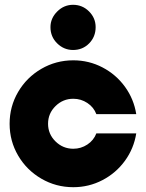

<svg xmlns="http://www.w3.org/2000/svg" viewBox="-20 -772 607 799"><path d="M20 -257Q20 -329 55.5 -389.5Q91 -450 152 -485.5Q213 -521 285 -521Q350 -521 406.5 -491.5Q463 -462 500 -411Q537 -360 547 -297H381Q370 -326 343.5 -343.5Q317 -361 285 -361Q242 -361 211 -330.5Q180 -300 180 -257Q180 -214 211 -183.5Q242 -153 285 -153Q317 -153 343.5 -170.5Q370 -188 381 -217H547Q537 -154 500 -103Q463 -52 406.5 -22.5Q350 7 285 7Q213 7 152 -28.5Q91 -64 55.5 -124.5Q20 -185 20 -257ZM190 -659Q190 -696 218 -724Q246 -752 284 -752Q323 -752 350.5 -724.5Q378 -697 378 -659Q378 -619 351 -591.5Q324 -564 284 -564Q246 -564 218 -591.5Q190 -619 190 -659Z"/></svg>

Font: Lineal Heavy
Style: Regular
Weight: 900
Designer: Created by Frank Adebiaye with contributions from Anton Moglia & Ariel Martín Pérez
Created by Frank ADEBIAYE with FontF
Foundry: Velvetyne Type Foundry
Version: Version 2.000